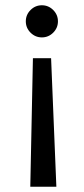

<svg xmlns="http://www.w3.org/2000/svg" viewBox="-20 -572 319 729"><path d="M96 -534Q114 -552 139 -552Q164 -552 182 -534Q200 -516 200 -491Q200 -466 182 -448Q164 -430 139 -430Q114 -430 96 -448Q78 -466 78 -491Q78 -516 96 -534ZM174 -351 194 137H95L105 -351Z"/></svg>

Font: Martel Sans
Style: Regular
Weight: 400
Designer: Dan Reynolds and Mathieu Réguer
Foundry: Dan Reynolds and Mathieu Réguer
Version: Version 1.001;PS 001.001;hotconv 1.0.70;makeotf.lib2.5.58329